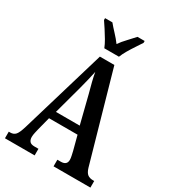

<svg xmlns="http://www.w3.org/2000/svg" viewBox="-220 -1046 1039 1160"><g transform="rotate(30 299.5 -465.5)"><path d="M3 0V-46H14Q36 -46 49.5 -60.5Q63 -75 77 -122L253 -714H354L529 -98Q538 -68 552.5 -57Q567 -46 591 -46H599V0H342V-46H366Q408 -46 408 -83Q408 -94 404.5 -110Q401 -126 398 -139L372 -238H173L150 -149Q147 -137 143 -119Q139 -101 139 -88Q139 -69 148.5 -57.5Q158 -46 183 -46H210V0ZM190 -292H356L308 -483Q297 -523 288.5 -557Q280 -591 275 -620Q269 -591 261 -558Q253 -525 244 -491ZM251 -771Q242 -794 226.5 -820.5Q211 -847 194 -873Q177 -899 164 -918V-931H215Q233 -909 258 -882.5Q283 -856 302 -830Q320 -856 345.5 -882.5Q371 -909 390 -931H440V-918Q428 -899 410.5 -873Q393 -847 377.5 -820.5Q362 -794 353 -771Z"/></g></svg>

Font: Noto Serif Thai ExtraCondensed SemiBold
Style: Regular
Weight: 600
Width: 2
Designer: Monotype Design Team
Foundry: Monotype Imaging Inc.
Version: Version 2.001; ttfautohint (v1.8.4.7-5d5b)